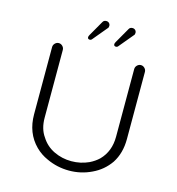

<svg xmlns="http://www.w3.org/2000/svg" viewBox="-125 -988 1008 1091"><g transform="rotate(15 379.0 -442.0)"><path d="M652 -262Q652 -179 613 -119Q574 -63 512 -34Q450 -4 380 -4Q310 -4 248 -33Q207 -51 176 -82Q106 -152 106 -262V-657Q106 -670 115.5 -679.5Q125 -689 137.5 -689Q150 -689 159.5 -679.5Q169 -670 169 -657V-259Q169 -193 200 -150Q228 -105 276 -82Q324 -59 378.5 -59Q433 -59 481 -81Q512 -96 535 -118Q589 -173 589 -259V-657Q589 -670 598.5 -679.5Q608 -689 620.5 -689Q633 -689 642.5 -679.5Q652 -670 652 -657ZM537 -842Q537 -841 467 -758Q463 -753 456 -753Q450 -753 446 -756Q443 -760 443 -765Q443 -770 448 -779L499 -868Q505 -880 520 -880Q530 -880 536.5 -873.5Q543 -867 543 -857Q543 -847 537 -842ZM383 -842Q383 -841 313 -758Q309 -753 302 -753Q296 -753 292 -756Q289 -760 289 -765Q289 -770 294 -779L345 -868Q351 -880 366 -880Q376 -880 382.5 -873.5Q389 -867 389 -857Q389 -847 383 -842Z"/></g></svg>

Font: Kurewa Gothic CJK TC Regular
Style: Regular
Weight: 400
Designer: Max Yao
Foundry: Max-Everyday
Version: Version 1.071; ttfautohint (v1.8.3)